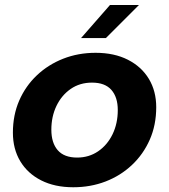

<svg xmlns="http://www.w3.org/2000/svg" viewBox="-20 -758 695 789"><path d="M281 11.5Q205 11.5 149.2 -16.8Q93.5 -45 63.2 -95.5Q33 -146 33 -213Q33 -285 59 -344.8Q85 -404.5 131.5 -448.5Q178 -492.5 239.8 -516.8Q301.5 -541 373 -541Q449.5 -541 505.5 -512.5Q561.5 -484 591.8 -433.8Q622 -383.5 622 -317.5Q622 -244.5 595.5 -184.2Q569 -124 522.2 -80Q475.5 -36 413.8 -12.2Q352 11.5 281 11.5ZM297 -110.5Q345.5 -110.5 383.2 -136.2Q421 -162 442.5 -206.2Q464 -250.5 464 -306Q464 -358.5 437.8 -388.5Q411.5 -418.5 358 -418.5Q308 -418.5 270.5 -392.5Q233 -366.5 212 -322.8Q191 -279 191 -225Q191 -171 217.2 -140.8Q243.5 -110.5 297 -110.5ZM313 -601.5 432 -737.5H551L415 -601.5Z"/></svg>

Font: Epilogue
Style: Bold Italic
Weight: 700
Italic angle: -12°
Designer: Tyler Finck
Foundry: Etcetera Type Co
Version: Version 2.111; ttfautohint (v1.8.3)